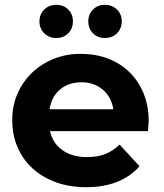

<svg xmlns="http://www.w3.org/2000/svg" viewBox="-20 -770 683 798"><path d="M595 -225H188Q199 -174 240 -145.5Q281 -117 342 -117Q384 -117 416.5 -129.5Q449 -142 477 -169L560 -79Q483 8 338 8Q269 8 212.5 -12.5Q156 -33 115.5 -70Q75 -107 53 -158Q31 -209 31 -269Q30 -328 52 -379Q74 -430 113 -467.5Q152 -505 205 -526Q258 -547 318 -546Q378 -546 429 -526.5Q480 -507 517.5 -470.5Q555 -434 576.5 -382.5Q598 -331 598 -267Q598 -264 595 -225ZM186 -316H451Q443 -367 407 -397.5Q371 -428 319 -428Q265 -428 229.5 -398Q194 -368 186 -316ZM144 -681Q144 -711 164 -730.5Q184 -750 214 -750Q244 -750 263.5 -730.5Q283 -711 283 -681Q283 -651 263.5 -631.5Q244 -612 214 -612Q184 -612 164 -631.5Q144 -651 144 -681ZM347 -681Q347 -711 366.5 -730.5Q386 -750 416 -750Q446 -750 466 -730.5Q486 -711 486 -681Q486 -651 466 -631.5Q446 -612 416 -612Q386 -612 366.5 -631.5Q347 -651 347 -681Z"/></svg>

Font: CMG Sans
Style: Bold
Weight: 700
Designer: Julieta Ulanovsky
Foundry: Julieta Ulanovsky
Version: Version 7.200